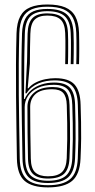

<svg xmlns="http://www.w3.org/2000/svg" viewBox="-20 -826 424 854"><path d="M193.2 7.5Q123 7.5 89.8 -21.2Q56.5 -50 55.2 -120.2Q54.2 -186 53.1 -256Q52 -326 51.4 -397.4Q50.8 -468.8 51.1 -539.6Q51.5 -610.5 53.5 -678Q55 -725.2 69.9 -753.2Q84.8 -781.2 114.8 -793.6Q144.8 -806 190.5 -806Q239.2 -806 269.6 -793.4Q300 -780.8 314.9 -753.1Q329.8 -725.5 331.5 -680.8Q332 -665 332.2 -647.5Q332.5 -630 332.5 -611.8Q332.5 -593.5 332.2 -575.5Q332 -557.5 331.5 -540.8H319.2Q319.8 -556.8 320 -574.4Q320.2 -592 320.2 -610.2Q320.2 -628.5 320.1 -646.2Q320 -664 319.2 -680.2Q317.5 -722 303.9 -747.4Q290.2 -772.8 262.5 -784.5Q234.8 -796.2 190.5 -796.2Q148.8 -796.2 121.6 -784.8Q94.5 -773.2 80.9 -747.4Q67.2 -721.5 65.8 -677.8Q64 -612 63.5 -543.8Q63 -475.5 63.6 -405.2Q64.2 -335 65.4 -263.8Q66.5 -192.5 67.8 -120.5Q69 -56.5 98.5 -29.4Q128 -2.2 193.2 -2.2Q260.2 -2.2 291.9 -29.2Q323.5 -56.2 326 -121Q328 -169 328.4 -206.2Q328.8 -243.5 328.1 -279.5Q327.5 -315.5 326.2 -360Q324.8 -416.5 301.8 -442.5Q278.8 -468.5 222.8 -468.5Q204.5 -468.5 186.2 -465.4Q168 -462.2 151.4 -455.2Q134.8 -448.2 121.1 -437.2Q107.5 -426.2 98 -410.8H93.2L100.2 -552.5Q100.5 -558.2 100.8 -574.9Q101 -591.5 101.5 -617.4Q102 -643.2 102.8 -676.5Q104.2 -724.8 124.6 -745.6Q145 -766.5 190.5 -766.5Q237 -766.5 258.6 -746.8Q280.2 -727 282.2 -680Q283 -664.5 283.1 -647.2Q283.2 -630 283.2 -611.9Q283.2 -593.8 283 -575.8Q282.8 -557.8 282.2 -540.8H270Q270.2 -556 270.5 -573.6Q270.8 -591.2 270.9 -609.8Q271 -628.2 270.9 -646.1Q270.8 -664 270 -679.5Q268.2 -721.8 249.2 -739.2Q230.2 -756.8 190.5 -756.8Q153 -756.8 134.6 -738.9Q116.2 -721 115 -676.2Q114 -646.8 113.6 -618.2Q113.2 -589.8 113.1 -569.2Q113 -548.8 112.8 -542.8L103.2 -433H106Q119.2 -449 139 -459Q158.8 -469 181.4 -473.6Q204 -478.2 225.5 -478.2Q286 -478.2 311.5 -450.1Q337 -422 338.5 -360.2Q339.8 -319 340.5 -283.9Q341.2 -248.8 340.9 -210.4Q340.5 -172 338.2 -120.2Q335.2 -50.8 301 -21.6Q266.8 7.5 193.2 7.5ZM193.2 -12Q134 -12 107.6 -37.2Q81.2 -62.5 80 -121Q79.5 -146.2 78.8 -189.4Q78 -232.5 77.2 -285.1Q76.5 -337.8 76 -391.8Q75.5 -445.8 75.4 -493.5Q75.2 -541.2 75.8 -573.8Q76 -579.5 76.1 -591.1Q76.2 -602.8 76.6 -623.5Q77 -644.2 78 -677.5Q79.5 -717.5 91.8 -741.4Q104 -765.2 128.5 -775.8Q153 -786.2 190.5 -786.2Q251 -786.2 277.8 -761.4Q304.5 -736.5 307 -679.5Q308 -658.8 308.1 -635Q308.2 -611.2 307.9 -587.2Q307.5 -563.2 307 -540.8H294.5Q295 -557 295.2 -575.4Q295.5 -593.8 295.6 -612.5Q295.8 -631.2 295.5 -648.6Q295.2 -666 294.5 -679.8Q292.2 -732 267.6 -754.1Q243 -776.2 190.5 -776.2Q138.5 -776.2 115.2 -753.2Q92 -730.2 90.5 -677Q89 -627 88.6 -598.4Q88.2 -569.8 88 -561L86.8 -385.8H89.8Q100 -409.2 119.2 -425.5Q138.5 -441.8 164.5 -450.2Q190.5 -458.8 220.8 -458.8Q271 -458.8 291.9 -435Q312.8 -411.2 314 -359.8Q315 -318.2 315.8 -283.1Q316.5 -248 316.2 -209.8Q316 -171.5 313.8 -121.2Q311.2 -62.8 283.4 -37.4Q255.5 -12 193.2 -12ZM193.2 -22Q249 -22 274.1 -45.2Q299.2 -68.5 301.5 -122Q303.5 -170.5 303.9 -206.8Q304.2 -243 303.6 -278.5Q303 -314 301.5 -359.5Q300.5 -407 281.5 -427.9Q262.5 -448.8 218.8 -448.8Q176.8 -448.8 148 -435Q119.2 -421.2 104.5 -398.8Q89.8 -376.2 89.8 -349.8Q89.8 -313 90.1 -274.4Q90.5 -235.8 91 -197.1Q91.5 -158.5 92.2 -120.8Q93.2 -65.2 118.4 -43.6Q143.5 -22 193.2 -22ZM193.2 -31.8Q147.8 -31.8 126.6 -52.2Q105.5 -72.8 104.5 -121Q103.5 -180 102.6 -235.8Q101.8 -291.5 102 -351.5Q102.2 -388 131.1 -413.4Q160 -438.8 215.2 -438.8Q255.2 -438.8 271.8 -419.6Q288.2 -400.5 289.2 -359.2Q290.5 -313 291.2 -277.8Q292 -242.5 291.6 -206.6Q291.2 -170.8 289 -122.2Q287.2 -74 264.9 -52.9Q242.5 -31.8 193.2 -31.8ZM193.2 -41.8Q236.2 -41.8 255.6 -60.6Q275 -79.5 276.8 -122.2Q278.8 -171.8 279.1 -207.5Q279.5 -243.2 278.9 -278.1Q278.2 -313 277 -358.8Q276 -396 261.2 -412.5Q246.5 -429 212 -429Q161.5 -429 138 -407.6Q114.5 -386.2 114.2 -351Q114 -292 115 -233.9Q116 -175.8 117 -121.2Q117.8 -76.2 136.9 -59Q156 -41.8 193.2 -41.8Z"/></svg>

Font: Big Shoulders Inline Text Thin Light
Style: Regular
Weight: 300
Version: Version 2.002